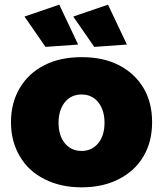

<svg xmlns="http://www.w3.org/2000/svg" viewBox="-20 -796 700 823"><path d="M489 -517C444 -540 391 -551 330 -551C269 -551 216 -540 171 -517C125 -494 90 -461 65 -419C40 -377 27 -328 27 -272C27 -217 40 -168 65 -126C90 -83 125 -51 171 -28C216 -5 269 7 330 7C391 7 444 -5 489 -28C534 -51 570 -83 595 -126C620 -168 632 -217 632 -272C632 -328 620 -377 595 -419C570 -461 534 -494 489 -517ZM258 -358C276 -380 300 -391 330 -391C359 -391 383 -380 401 -358C419 -335 428 -306 428 -270C428 -233 419 -204 401 -182C383 -160 359 -149 330 -149C300 -149 276 -160 258 -182C240 -204 231 -233 231 -270C231 -306 240 -335 258 -358ZM234 -776 85 -725 175 -595 315 -605ZM443 -776 294 -725 384 -595 524 -605Z"/></svg>

Font: Argentum Sans ExtraBold
Style: Regular
Weight: 800
Designer: Julieta Ulanovsky
Foundry: Julieta Ulanovsky
Version: Version 5.001;February 15, 2019;FontCreator 11.5.0.2425 64-b